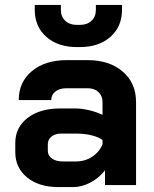

<svg xmlns="http://www.w3.org/2000/svg" viewBox="-20 -751 624 779"><path d="M42 -134V-171Q42 -234 92 -272.5Q142 -311 224 -311H285Q311 -311 341 -304Q371 -297 396 -285V-337Q396 -362 379.5 -377.5Q363 -393 336 -393H250Q222 -393 205 -380Q188 -367 188 -345H56Q56 -418 109.5 -462.5Q163 -507 250 -507H336Q424 -507 478 -460.5Q532 -414 532 -337V0H406V-60Q382 -29 347 -10.5Q312 8 278 8H216Q138 8 90 -31Q42 -70 42 -134ZM288 -96Q325 -96 354 -115Q383 -134 396 -166V-183Q380 -195 351.5 -202Q323 -209 291 -209H228Q204 -209 189 -197Q174 -185 174 -165V-139Q174 -120 190.5 -108Q207 -96 234 -96ZM121 -711V-731H227V-711Q227 -683 245 -666.5Q263 -650 292 -650H304Q333 -650 351 -666.5Q369 -683 369 -711V-731H475V-711Q475 -643 428 -601.5Q381 -560 304 -560H292Q215 -560 168 -601.5Q121 -643 121 -711Z"/></svg>

Font: Bai Jamjuree
Style: Bold
Weight: 700
Designer: Katatrad Aksorn Co.,Ltd.
Foundry: Cadson Demak Co.,Ltd.
Version: Version 1.000; ttfautohint (v1.6)